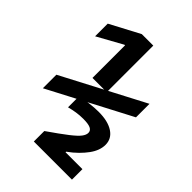

<svg xmlns="http://www.w3.org/2000/svg" viewBox="-217 -832 933 933"><g transform="rotate(45 250.0 -365.0)"><path d="M175 -415V-639H171L41 -567V-654L194 -735H273V-415ZM192 -67Q257 -112 291 -138.5Q325 -165 337.5 -181.5Q350 -198 350 -212Q350 -228 334.5 -235.5Q319 -243 284 -243Q259 -243 237 -239.5Q215 -236 192 -230V-305Q214 -311 249.5 -315.5Q285 -320 313 -320Q377 -320 413.5 -296Q450 -272 450 -230Q450 -211 443 -191.5Q436 -172 421.5 -152Q407 -132 386.5 -111.5Q366 -91 338 -71V-67H454V5H192ZM40 -209V-302L460 -522V-429Z"/></g></svg>

Font: M PLUS 1 Code Medium
Style: Regular
Weight: 500
Designer: Coji Morishita
Foundry: UNDERFOREST DESIGN
Version: Version 1.002